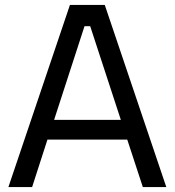

<svg xmlns="http://www.w3.org/2000/svg" viewBox="-20 -757 707 777"><path d="M14 0 263 -737H404L653 0H558L495 -192H172L110 0ZM199 -272H469L345 -651H322Z"/></svg>

Font: Tomorrow
Style: Regular
Weight: 400
Designer: Tony de Marco, Monica Rizzolli
Foundry: Just in Type
Version: Version 2.002